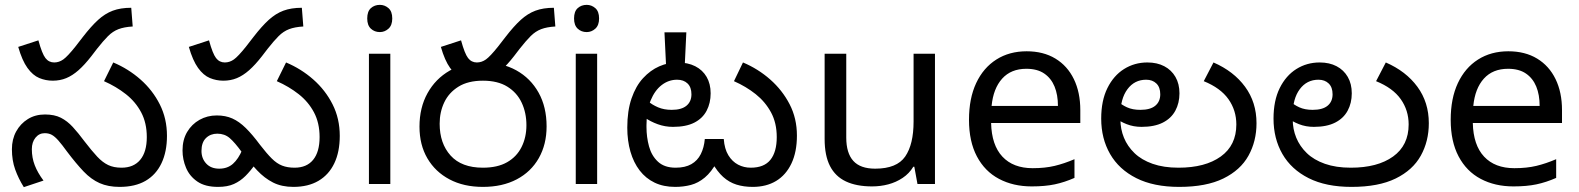

<svg xmlns="http://www.w3.org/2000/svg" viewBox="-20 -757 6498 790"><path d="M197 -425Q168 -425 141.5 -436Q115 -447 93 -477.5Q71 -508 55 -564L138 -591Q153 -536 167 -518Q181 -500 203 -500Q223 -500 240.5 -512.5Q258 -525 290 -565L321 -605Q355 -649 383.5 -675Q412 -701 444 -713Q476 -725 520 -725L526 -648Q491 -646 467.5 -637Q444 -628 424.5 -608.5Q405 -589 379 -556L356 -526Q328 -490 303 -468Q278 -446 252.5 -435.5Q227 -425 197 -425ZM472 12Q425 12 390 -3.5Q355 -19 324 -51.5Q293 -84 256 -133Q235 -162 220.5 -178.5Q206 -195 193.5 -202Q181 -209 164 -209Q141 -209 126 -190.5Q111 -172 111 -143Q111 -108 123 -77Q135 -46 159 -14L78 13Q56 -22 42.5 -59.5Q29 -97 29 -143Q29 -184 46.5 -216Q64 -248 94.5 -267Q125 -286 165 -286Q204 -286 230.5 -272.5Q257 -259 279.5 -234.5Q302 -210 328 -175Q358 -136 380 -112.5Q402 -89 425 -78Q448 -67 480 -67Q530 -67 557 -99.5Q584 -132 584 -193Q584 -251 561 -294.5Q538 -338 498 -369.5Q458 -401 408 -423L446 -500Q508 -474 558 -430Q608 -386 637.5 -327.5Q667 -269 667 -198Q667 -133 644.5 -85.5Q622 -38 579 -13Q536 12 472 12Z M899 -425Q870 -425 843.5 -436Q817 -447 795 -477.5Q773 -508 757 -564L840 -591Q855 -536 869 -518Q883 -500 905 -500Q925 -500 942.5 -512.5Q960 -525 992 -565L1023 -605Q1057 -649 1085.5 -675Q1114 -701 1146 -713Q1178 -725 1222 -725L1228 -648Q1193 -646 1169.5 -637Q1146 -628 1126.5 -608.5Q1107 -589 1081 -556L1058 -526Q1030 -490 1005 -468Q980 -446 954.5 -435.5Q929 -425 899 -425ZM1187 12Q1139 12 1103.5 -6Q1068 -24 1038 -56Q1008 -88 975 -131Q946 -171 925 -189Q904 -207 874 -207Q846 -207 827.5 -189Q809 -171 809 -136Q809 -105 828.5 -84Q848 -63 882 -63Q916 -63 938.5 -83Q961 -103 977 -141L1030 -81Q1011 -54 990 -33Q969 -12 942.5 0Q916 12 877 12Q824 12 792 -10Q760 -32 745.5 -66.5Q731 -101 731 -138Q731 -182 750 -214Q769 -246 801 -264Q833 -282 872 -282Q908 -282 936 -269.5Q964 -257 991 -230.5Q1018 -204 1050 -161Q1077 -126 1098 -105Q1119 -84 1141 -75.5Q1163 -67 1192 -67Q1242 -67 1268.5 -99.5Q1295 -132 1295 -193Q1295 -251 1272 -294.5Q1249 -338 1209 -369.5Q1169 -401 1119 -423L1157 -500Q1219 -474 1269 -430Q1319 -386 1348.5 -327.5Q1378 -269 1378 -198Q1378 -132 1355.5 -85Q1333 -38 1290.5 -13Q1248 12 1187 12Z M1586 -536V0H1498V-536ZM1543 -737Q1563 -737 1578.5 -723.5Q1594 -710 1594 -681Q1594 -653 1578.5 -639Q1563 -625 1543 -625Q1521 -625 1506 -639Q1491 -653 1491 -681Q1491 -710 1506 -723.5Q1521 -737 1543 -737Z M1936 -425Q1907 -425 1880.5 -436Q1854 -447 1832 -477.5Q1810 -508 1794 -564L1877 -591Q1892 -536 1906 -518Q1920 -500 1942 -500Q1962 -500 1979.5 -512.5Q1997 -525 2029 -565L2060 -605Q2094 -649 2122.5 -675Q2151 -701 2183 -713Q2215 -725 2259 -725L2265 -648Q2230 -646 2206.5 -637Q2183 -628 2163.5 -608.5Q2144 -589 2118 -556L2095 -526Q2067 -490 2042 -468Q2017 -446 1991.5 -435.5Q1966 -425 1936 -425ZM1706 -236Q1706 -314 1739 -373.5Q1772 -433 1830.5 -466.5Q1889 -500 1967 -500Q2046 -500 2104.5 -467.5Q2163 -435 2196 -376Q2229 -317 2229 -237Q2229 -163 2197 -106.5Q2165 -50 2106 -19Q2047 12 1967 12Q1888 12 1829.5 -19Q1771 -50 1738.5 -105.5Q1706 -161 1706 -236ZM1789 -248Q1789 -167 1834 -117Q1879 -67 1967 -67Q2027 -67 2066.5 -89.5Q2106 -112 2126 -152Q2146 -192 2146 -242Q2146 -293 2126.5 -334.5Q2107 -376 2067.5 -400.5Q2028 -425 1967 -425Q1906 -425 1866.5 -400.5Q1827 -376 1808 -336Q1789 -296 1789 -248Z M2437 -536V0H2349V-536ZM2394 -737Q2414 -737 2429.5 -723.5Q2445 -710 2445 -681Q2445 -653 2429.5 -639Q2414 -625 2394 -625Q2372 -625 2357 -639Q2342 -653 2342 -681Q2342 -710 2357 -723.5Q2372 -737 2394 -737Z M3077 12Q3040 12 3010 2.5Q2980 -7 2955.5 -29Q2931 -51 2909 -90L2930 -91Q2907 -49 2880 -26.5Q2853 -4 2822.5 4Q2792 12 2758 12Q2710 12 2673.5 -5.5Q2637 -23 2612 -55.5Q2587 -88 2574 -133Q2561 -178 2561 -232Q2561 -301 2578.5 -352Q2596 -403 2626 -435.5Q2656 -468 2692.5 -484Q2729 -500 2767 -500Q2810 -500 2840.5 -484.5Q2871 -469 2887.5 -440.5Q2904 -412 2904 -373Q2904 -333 2887.5 -301.5Q2871 -270 2837 -252.5Q2803 -235 2749 -235Q2716 -235 2686 -246Q2656 -257 2633.5 -273Q2611 -289 2598 -304L2622 -366Q2630 -355 2646.5 -340.5Q2663 -326 2687.5 -315.5Q2712 -305 2744 -305Q2784 -305 2804.5 -322Q2825 -339 2825 -369Q2825 -398 2809 -413.5Q2793 -429 2766 -429Q2731 -429 2702.5 -407Q2674 -385 2657 -343.5Q2640 -302 2640 -242V-234Q2640 -193 2650.5 -154.5Q2661 -116 2687.5 -91.5Q2714 -67 2760 -67Q2799 -67 2824.5 -81.5Q2850 -96 2863.5 -123Q2877 -150 2880 -185H2958Q2961 -144 2977 -118Q2993 -92 3017 -79.5Q3041 -67 3069 -67Q3124 -67 3150 -99.5Q3176 -132 3176 -193Q3176 -251 3152.5 -294.5Q3129 -338 3089.5 -369.5Q3050 -401 3000 -423L3037 -500Q3099 -474 3149 -430Q3199 -386 3229 -328Q3259 -270 3259 -199Q3259 -132 3236.5 -84.5Q3214 -37 3173.5 -12.5Q3133 12 3077 12ZM2804 -624 2797 -478H2721L2714 -624Z M3827 -536V0H3755L3742 -71H3738Q3721 -43 3694 -25Q3667 -7 3635 1.5Q3603 10 3568 10Q3504 10 3460.5 -10.5Q3417 -31 3395 -74Q3373 -117 3373 -185V-536H3462V-191Q3462 -127 3491 -95Q3520 -63 3581 -63Q3670 -63 3704.5 -113Q3739 -163 3739 -257V-536Z M4204 -546Q4273 -546 4322.5 -516Q4372 -486 4398.5 -431.5Q4425 -377 4425 -304V-251H4058Q4060 -160 4104.5 -112.5Q4149 -65 4229 -65Q4280 -65 4319.5 -74.5Q4359 -84 4401 -102V-25Q4360 -7 4320 1.5Q4280 10 4225 10Q4149 10 4090.5 -21Q4032 -52 3999.5 -113.5Q3967 -175 3967 -264Q3967 -352 3996.5 -415Q4026 -478 4079.5 -512Q4133 -546 4204 -546ZM4203 -474Q4140 -474 4103.5 -433.5Q4067 -393 4060 -321H4333Q4333 -367 4319 -401Q4305 -435 4276.5 -454.5Q4248 -474 4203 -474Z M4832 12Q4727 12 4655.5 -24Q4584 -60 4547.5 -123.5Q4511 -187 4511 -269Q4511 -343 4536.5 -394.5Q4562 -446 4605 -473Q4648 -500 4701 -500Q4741 -500 4770.5 -484.5Q4800 -469 4816.5 -440.5Q4833 -412 4833 -373Q4833 -333 4816 -301.5Q4799 -270 4764.5 -252.5Q4730 -235 4677 -235Q4644 -235 4616 -246Q4588 -257 4567.5 -273Q4547 -289 4534 -304L4557 -366Q4565 -355 4579.5 -340.5Q4594 -326 4617 -315.5Q4640 -305 4672 -305Q4713 -305 4733.5 -322Q4754 -339 4754 -369Q4754 -398 4738 -413.5Q4722 -429 4696 -429Q4648 -429 4619 -390Q4590 -351 4590 -284V-266Q4590 -226 4604.5 -190.5Q4619 -155 4648 -127Q4677 -99 4722.5 -83Q4768 -67 4829 -67Q4939 -67 5003 -113Q5067 -159 5067 -245Q5067 -303 5034.5 -349Q5002 -395 4933 -423L4973 -500Q5056 -464 5103 -400Q5150 -336 5150 -250Q5150 -176 5117 -116.5Q5084 -57 5013.5 -22.5Q4943 12 4832 12Z M5541 12Q5436 12 5364.5 -24Q5293 -60 5256.5 -123.5Q5220 -187 5220 -269Q5220 -343 5245.5 -394.5Q5271 -446 5314 -473Q5357 -500 5410 -500Q5450 -500 5479.5 -484.5Q5509 -469 5525.5 -440.5Q5542 -412 5542 -373Q5542 -333 5525 -301.5Q5508 -270 5473.5 -252.5Q5439 -235 5386 -235Q5353 -235 5325 -246Q5297 -257 5276.5 -273Q5256 -289 5243 -304L5266 -366Q5274 -355 5288.5 -340.5Q5303 -326 5326 -315.5Q5349 -305 5381 -305Q5422 -305 5442.5 -322Q5463 -339 5463 -369Q5463 -398 5447 -413.5Q5431 -429 5405 -429Q5357 -429 5328 -390Q5299 -351 5299 -284V-266Q5299 -226 5313.5 -190.5Q5328 -155 5357 -127Q5386 -99 5431.5 -83Q5477 -67 5538 -67Q5648 -67 5712 -113Q5776 -159 5776 -245Q5776 -303 5743.5 -349Q5711 -395 5642 -423L5682 -500Q5765 -464 5812 -400Q5859 -336 5859 -250Q5859 -176 5826 -116.5Q5793 -57 5722.5 -22.5Q5652 12 5541 12Z M6186 -546Q6255 -546 6304.5 -516Q6354 -486 6380.5 -431.5Q6407 -377 6407 -304V-251H6040Q6042 -160 6086.5 -112.5Q6131 -65 6211 -65Q6262 -65 6301.5 -74.5Q6341 -84 6383 -102V-25Q6342 -7 6302 1.5Q6262 10 6207 10Q6131 10 6072.5 -21Q6014 -52 5981.5 -113.5Q5949 -175 5949 -264Q5949 -352 5978.5 -415Q6008 -478 6061.5 -512Q6115 -546 6186 -546ZM6185 -474Q6122 -474 6085.5 -433.5Q6049 -393 6042 -321H6315Q6315 -367 6301 -401Q6287 -435 6258.5 -454.5Q6230 -474 6185 -474Z"/></svg>

Font: telugu25
Style: Book
Weight: 400
Designer: Jelle Bosma - Monotype Design Team
Foundry: Monotype Imaging Inc.
Version: Version 2.003